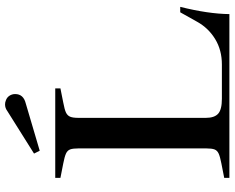

<svg xmlns="http://www.w3.org/2000/svg" viewBox="-102 -804 907 742"><g transform="rotate(-90 351.0 -433.5)"><path d="M34 -20 90 -31Q116 -36 128 -41.5Q140 -47 144 -57.5Q148 -68 148 -90V-583Q148 -605 144 -615.5Q140 -626 128 -631.5Q116 -637 90 -642L34 -653V-673H380V-653L325 -642Q298 -637 286.5 -631.5Q275 -626 270.5 -615.5Q266 -605 266 -583V-91Q266 -58 282 -43.5Q298 -29 340 -29H472Q528 -29 570.5 -55Q613 -81 637 -124L674 -190H695Q668 -82 667 0H34ZM128 -755 292 -858Q304 -867 318 -867Q326 -867 333 -864Q345 -860 351.5 -850Q358 -840 358 -828Q358 -796 322 -787L139 -733Z"/></g></svg>

Font: Ibarra Real Nova SemiBold
Style: Regular
Weight: 600
Designer: Jose Maria Ribagorda & Octavio Pardo
Foundry: Jose Maria Ribagorda
Version: Version 1.014